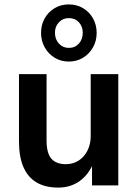

<svg xmlns="http://www.w3.org/2000/svg" viewBox="-20 -840 623 870"><path d="M244 10Q185 10 145.5 -13.5Q106 -37 86 -83.5Q66 -130 66 -200V-504H191V-201Q191 -167 200 -143Q209 -119 229 -107.5Q249 -96 278 -96Q311 -96 336.5 -112.5Q362 -129 376.5 -158Q391 -187 391 -223V-504H516V0H397V-105H405Q383 -50 341.5 -20Q300 10 244 10ZM292 -561Q256 -561 227.5 -578.5Q199 -596 182.5 -625.5Q166 -655 166 -691Q166 -728 182.5 -757Q199 -786 227.5 -803Q256 -820 292 -820Q328 -820 356.5 -803Q385 -786 401.5 -756.5Q418 -727 418 -691Q418 -655 401.5 -625.5Q385 -596 356.5 -578.5Q328 -561 292 -561ZM292 -623Q320 -623 337.5 -642.5Q355 -662 355 -692Q355 -720 337.5 -739Q320 -758 292 -758Q265 -758 247 -739Q229 -720 229 -692Q229 -662 247 -642.5Q265 -623 292 -623Z"/></svg>

Font: Nunitoga
Style: Bold
Weight: 700
Designer: Vernon Adams
Foundry: Vernon Adams
Version: Version 1.0